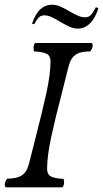

<svg xmlns="http://www.w3.org/2000/svg" viewBox="-50 -801 441 821"><path d="M-25.4 0H216.8Q224.1 -7.3 224.1 -22Q224.1 -24.9 223.4 -29.3Q222.7 -33.7 222.2 -36.1Q190.4 -37.1 170.9 -45.2Q151.4 -53.2 151.4 -79.6Q151.4 -132.8 168.7 -213.6Q186 -294.4 216.8 -412.1Q233.9 -477.5 241.7 -511.2Q248 -538.6 259.5 -553.7Q271 -568.8 289.3 -575Q307.6 -581.1 335.9 -581.1Q346.2 -594.7 346.2 -607.4Q346.2 -609.9 344.7 -613Q343.3 -616.2 342.8 -617.2H100.6Q93.3 -609.9 93.3 -595.2Q93.3 -592.3 94 -588.1Q94.7 -584 95.2 -581.1Q127 -580.1 146.5 -572.3Q166 -564.5 166 -538.6Q166 -484.9 148.7 -405Q131.3 -325.2 99.6 -202.1Q77.6 -117.7 75.2 -106Q65.9 -66.4 44.4 -51.8Q22.9 -37.1 -19 -37.1Q-23.4 -32.2 -26.6 -25.1Q-29.8 -18.1 -29.8 -11.7Q-29.8 -5.4 -25.4 0ZM139.2 -735.4Q153.8 -735.4 169.2 -728.5Q184.6 -721.7 207 -708Q231.9 -693.4 248.8 -686Q265.6 -678.7 282.7 -678.7Q311.5 -678.7 334.2 -700.4Q356.9 -722.2 371.1 -766.6L359.9 -770Q348.1 -747.1 338.9 -737.1Q329.6 -727.1 314 -727.1Q299.3 -727.1 284.2 -733.6Q269 -740.2 246.6 -752.9Q222.2 -767.1 206.1 -773.9Q189.9 -780.8 172.9 -780.8Q144 -780.8 122.6 -761.5Q101.1 -742.2 86.9 -699.7L96.2 -697.3Q106.9 -717.3 115.7 -726.3Q124.5 -735.4 139.2 -735.4Z"/></svg>

Font: Radley
Style: Italic
Weight: 400
Italic angle: -12°
Designer: Vernon Adams
Foundry: Vernon Adams
Version: Version 1.003; ttfautohint (v1.6)